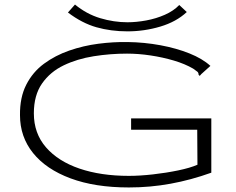

<svg xmlns="http://www.w3.org/2000/svg" viewBox="-20 -815 1040 845"><path d="M547 10Q398 10 290.5 -30Q183 -70 125.5 -141.5Q68 -213 68 -308Q67 -386 95.5 -442Q124 -498 173.5 -534.5Q223 -571 285 -592.5Q347 -614 413 -622.5Q479 -631 541 -630Q615 -629 685.5 -616Q756 -603 813.5 -580Q871 -557 906 -525L866 -489L859 -481L854 -486Q854 -495 848.5 -499.5Q843 -504 830 -513Q794 -534 745 -548.5Q696 -563 642.5 -571Q589 -579 539 -579Q465 -579 392.5 -567.5Q320 -556 260.5 -527.5Q201 -499 165 -447.5Q129 -396 129 -316Q129 -228 182.5 -166.5Q236 -105 330 -73Q424 -41 547 -41Q595 -41 653 -47.5Q711 -54 764 -65Q817 -76 849 -90L848 -244H557V-294H910V-55Q821 -23 731 -6.5Q641 10 547 10ZM769 -793 802 -762Q756 -719 685.5 -698Q615 -677 541 -677Q468 -677 404.5 -695Q341 -713 279 -760L310 -795Q361 -753 421 -735Q481 -717 541 -717Q580 -717 623.5 -725Q667 -733 705.5 -750Q744 -767 769 -793Z"/></svg>

Font: Inconsolata UltraExpanded Light
Style: Regular
Weight: 300
Width: 9
Monospace: yes
Designer: Raph Levien, Cyreal, Brenton Simpson
Foundry: Raph Levien, Cyreal, Google
Version: Version 3.001; ttfautohint (v1.8.2.53-6de2)